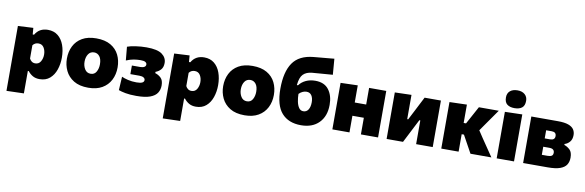

<svg xmlns="http://www.w3.org/2000/svg" viewBox="-59 -1292 6198 2034"><g transform="rotate(10 3040.0 -275.0)"><path d="M46 197.5V-500.5L210.5 -509L216 -439H230.5Q275 -515.5 367.5 -515.5Q432.5 -515.5 476 -480.2Q519.5 -445 541.2 -385Q563 -325 563 -250.5Q563 -181 542.2 -120.5Q521.5 -60 478.5 -22.8Q435.5 14.5 369 14.5Q326 14.5 295.5 -2.8Q265 -20 242.5 -49.5H232.5V192ZM294.5 -142Q333.5 -142 352.8 -175Q372 -208 372 -249Q372 -292.5 352.5 -324.2Q333 -356 294 -356Q255 -356 232.5 -325.5V-183.5Q241 -165.5 256.5 -153.8Q272 -142 294.5 -142Z M892.5 14.5Q796.5 14.5 735.8 -22.8Q675 -60 646 -120.5Q617 -181 617 -251Q617 -326 647 -385.8Q677 -445.5 737.2 -480.5Q797.5 -515.5 888.5 -515.5Q982 -515.5 1042.8 -480.2Q1103.5 -445 1133 -385Q1162.5 -325 1162.5 -251Q1162.5 -175 1131.5 -114.8Q1100.5 -54.5 1040.5 -20Q980.5 14.5 892.5 14.5ZM892 -135.5Q933 -135.5 952.8 -170.5Q972.5 -205.5 972.5 -251Q972.5 -306.5 949.8 -335.8Q927 -365 891 -365Q850.5 -365 828.8 -332.5Q807 -300 807 -251Q807 -205.5 828.8 -170.5Q850.5 -135.5 892 -135.5Z M1409 11.5Q1339 11.5 1292 2.5Q1245 -6.5 1217.5 -17L1226 -162.5Q1251 -150.5 1293.8 -140.2Q1336.5 -130 1386 -130Q1429 -130 1448 -139.8Q1467 -149.5 1467 -168.5Q1467 -184.5 1451.2 -194.8Q1435.5 -205 1406 -205H1308V-297.5H1397.5Q1425 -297.5 1441 -306.8Q1457 -316 1457 -334Q1457 -350 1441.5 -359.8Q1426 -369.5 1390 -369.5Q1355 -369.5 1317.8 -363.5Q1280.5 -357.5 1235.5 -339L1222 -484.5Q1254.5 -497 1312.2 -505.5Q1370 -514 1428.5 -514Q1546 -514 1595.5 -477.5Q1645 -441 1645 -384Q1645 -337.5 1621.5 -311.8Q1598 -286 1566 -275V-261Q1600.5 -251 1627.8 -225Q1655 -199 1655 -143.5Q1655 -98.5 1632.8 -63.5Q1610.5 -28.5 1557 -8.5Q1503.5 11.5 1409 11.5Z M1727 197.5V-500.5L1891.5 -509L1897 -439H1911.5Q1956 -515.5 2048.5 -515.5Q2113.5 -515.5 2157 -480.2Q2200.5 -445 2222.2 -385Q2244 -325 2244 -250.5Q2244 -181 2223.2 -120.5Q2202.5 -60 2159.5 -22.8Q2116.5 14.5 2050 14.5Q2007 14.5 1976.5 -2.8Q1946 -20 1923.5 -49.5H1913.5V192ZM1975.5 -142Q2014.5 -142 2033.8 -175Q2053 -208 2053 -249Q2053 -292.5 2033.5 -324.2Q2014 -356 1975 -356Q1936 -356 1913.5 -325.5V-183.5Q1922 -165.5 1937.5 -153.8Q1953 -142 1975.5 -142Z M2573.5 14.5Q2477.5 14.5 2416.8 -22.8Q2356 -60 2327 -120.5Q2298 -181 2298 -251Q2298 -326 2328 -385.8Q2358 -445.5 2418.2 -480.5Q2478.5 -515.5 2569.5 -515.5Q2663 -515.5 2723.8 -480.2Q2784.5 -445 2814 -385Q2843.5 -325 2843.5 -251Q2843.5 -175 2812.5 -114.8Q2781.5 -54.5 2721.5 -20Q2661.5 14.5 2573.5 14.5ZM2573 -135.5Q2614 -135.5 2633.8 -170.5Q2653.5 -205.5 2653.5 -251Q2653.5 -306.5 2630.8 -335.8Q2608 -365 2572 -365Q2531.5 -365 2509.8 -332.5Q2488 -300 2488 -251Q2488 -205.5 2509.8 -170.5Q2531.5 -135.5 2573 -135.5Z M3180.5 14.5Q3046 14.5 2972.8 -68.2Q2899.5 -151 2899.5 -329.5Q2899.5 -510 2966.5 -608Q3033.5 -706 3187 -720.5Q3198 -721.5 3224.5 -724Q3251 -726.5 3284.5 -729.5Q3318 -732.5 3351 -735.5Q3384 -738.5 3408 -741L3421.5 -570.5Q3397.5 -568.5 3363.5 -566Q3329.5 -563.5 3295.2 -560.8Q3261 -558 3235.2 -556Q3209.5 -554 3202 -553.5Q3140 -548 3106.5 -514.2Q3073 -480.5 3065 -397H3077.5Q3105.5 -434.5 3150 -455.2Q3194.5 -476 3251 -476Q3348.5 -476 3396 -413Q3443.5 -350 3443.5 -250.5Q3443.5 -128 3373.2 -56.8Q3303 14.5 3180.5 14.5ZM3179 -345.5Q3160.5 -345.5 3139.5 -337Q3118.5 -328.5 3098 -308Q3098.5 -265.5 3106.5 -226Q3114.5 -186.5 3132.2 -161Q3150 -135.5 3179.5 -135.5Q3214.5 -135.5 3233.2 -165.2Q3252 -195 3252 -245Q3252 -290 3233.8 -317.8Q3215.5 -345.5 3179 -345.5Z M3517 0V-500.5L3701 -506V-321.5H3824V-500.5H4008.5V0H3824V-179H3701V0Z M4100.5 0V-500.5L4279 -505.5V-244.5H4289.5L4347 -356Q4365.5 -392 4384 -428.5Q4402.5 -465 4421 -500.5H4596.5V0H4418V-255.5H4407.5L4351.5 -146Q4333 -109.5 4314.2 -72.8Q4295.5 -36 4277 0Z M4688.5 0V-500.5L4875 -506V-308.5H4900.5L4937.5 -376.5Q4954.5 -407.5 4971.2 -438.5Q4988 -469.5 5005 -500.5H5219Q5186.5 -454.5 5155 -409.2Q5123.5 -364 5091.5 -318.5L5051.5 -261L5101 -186Q5132.5 -139.5 5164.5 -92.8Q5196.5 -46 5227.5 0H5002.5Q4986.5 -29 4970.8 -57.8Q4955 -86.5 4939.5 -114.5L4899.5 -187.5H4875V0Z M5284.5 0V-500.5L5471 -505.5V0ZM5377 -556.5Q5327 -556.5 5298 -579Q5269 -601.5 5269 -653.5Q5269 -698.5 5298.2 -723.2Q5327.5 -748 5378 -748Q5428 -748 5457 -722.2Q5486 -696.5 5486 -653.5Q5486 -601.5 5457 -579Q5428 -556.5 5377 -556.5Z M5569 0V-500.5H5855.5Q5927.5 -500.5 5968.5 -485.5Q6009.5 -470.5 6026.8 -444.2Q6044 -418 6044 -384Q6044 -338 6020.8 -310.8Q5997.5 -283.5 5966 -275V-264.5Q6000 -253 6027 -226.8Q6054 -200.5 6054 -143Q6054 -98.5 6033.8 -66.5Q6013.5 -34.5 5965.2 -17.2Q5917 0 5832.5 0ZM5809.5 -384H5749V-296.5H5806Q5858 -296.5 5858 -340Q5858 -384 5809.5 -384ZM5749 -120H5810.5Q5839 -120 5854.2 -129.2Q5869.5 -138.5 5869.5 -163.5Q5869.5 -183.5 5856.5 -195.2Q5843.5 -207 5814 -207H5749Z"/></g></svg>

Font: Commissioner ExtraBold
Style: Regular
Weight: 800
Designer: Kostas Bartsokas
Foundry: Kostas Bartsokas
Version: Version 1.000; ttfautohint (v1.8.3)